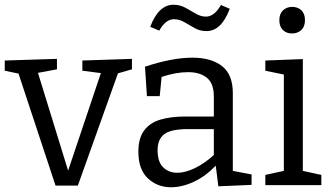

<svg xmlns="http://www.w3.org/2000/svg" viewBox="-25 -780 1398 809"><path d="M322 -525 531 -532V-488L472 -471L303 2H209L53 -470L-5 -482V-525L215 -532V-488L135 -473L262 -61L400 -472L322 -482Z M895 5 884 -82Q841 -37 791.5 -14Q742 9 696 9Q638 9 598 -28.5Q558 -66 558 -141Q558 -198 582.5 -230.5Q607 -263 651 -276Q695 -289 754 -289H876V-374Q876 -428 847 -452Q818 -476 767 -476Q717 -476 656 -456L648 -375H594L586 -499Q643 -518 693 -527.5Q743 -537 786 -537Q865 -537 910.5 -501.5Q956 -466 956 -388V-60L1035 -45V-1ZM639 -147Q639 -98 662.5 -75Q686 -52 722 -52Q756 -52 797 -72Q838 -92 876 -127V-236H766Q695 -236 667 -214.5Q639 -193 639 -147ZM845 -649Q818 -649 795.5 -661.5Q773 -674 752 -686.5Q731 -699 708 -699Q673 -699 646 -651L608 -667Q643 -760 706 -760Q733 -760 756 -747.5Q779 -735 800 -722.5Q821 -710 843 -710Q878 -710 906 -759L943 -743Q908 -649 845 -649Z M1329 -43V0H1093V-43L1171 -60V-466L1093 -482V-525L1251 -531V-60ZM1205 -639Q1182 -639 1167 -653.5Q1152 -668 1152 -695Q1152 -722 1167.5 -736.5Q1183 -751 1206 -751Q1230 -751 1245 -736.5Q1260 -722 1260 -695Q1260 -668 1244.5 -653.5Q1229 -639 1205 -639Z"/></svg>

Font: Bitter
Style: Regular
Weight: 400
Designer: Sol Matas, and Bitter project Authors
Foundry: Sol Matas
Version: Version 2.001